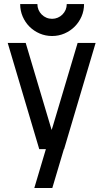

<svg xmlns="http://www.w3.org/2000/svg" viewBox="-20 -734 507 948"><path d="M173.8 2.4 18.1 -522H106.9L234.9 -92.3L240.7 -110.4L363.3 -522H452.1L296.4 2.4H295.4L238.3 194.3H149.4L206.5 2.4ZM395 -713.9Q395 -681.2 382.6 -652.6Q370.1 -624 348.6 -602.5Q327.1 -581.1 298.3 -568.6Q269.5 -556.2 237.3 -556.2Q204.6 -556.2 175.8 -568.6Q147 -581.1 125.7 -602.3Q104.5 -623.5 92 -652.3Q79.6 -681.2 79.6 -713.9H164.6Q164.6 -698.7 170.2 -685.5Q175.8 -672.4 185.8 -662.4Q195.8 -652.3 209 -646.7Q222.2 -641.1 237.3 -641.1Q252 -641.1 265.1 -646.7Q278.3 -652.3 288.3 -662.4Q298.3 -672.4 304 -685.5Q309.6 -698.7 309.6 -713.9Z"/></svg>

Font: Proletarsk
Style: Regular
Weight: 400
Designer: Peter Wiegel, original typeface by Carl Albert Fahrenwaldt 1901
Foundry: Peter Wiegel
Version: Version 1.000 2010 initial release